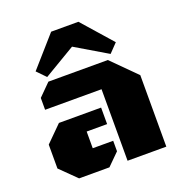

<svg xmlns="http://www.w3.org/2000/svg" viewBox="-135 -868 920 982"><g transform="rotate(-20 325.0 -377.0)"><path d="M392.6 0V-389.2H85.4V-453.6L150.4 -518.6H474.1L603.5 -389.2V0ZM128.9 0 42 -85.4V-215.3L128.9 -301.8H358.4V-211.9H247.1V-121.1H358.4V-64L293.9 0ZM152.8 -543 106.9 -590.3 251 -753.9H399.4L543.5 -590.3L498 -543L325.2 -645.5Z"/></g></svg>

Font: Black Ops One
Style: Regular
Weight: 400
Designer: James Grieshaber, Eben Sorkin
Foundry: Sorkin Type Co.
Version: Version 1.004; ttfautohint (v1.8.4.7-5d5b)